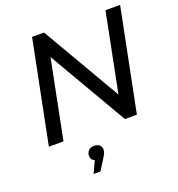

<svg xmlns="http://www.w3.org/2000/svg" viewBox="-166 -835 1144 1234"><g transform="rotate(-20 406.0 -218.5)"><path d="M52 0 192 -700H274L587 -162L694 -700H794L654 0H572L259 -538L152 0ZM262 263 300 182Q274 172 274 145Q274 123 287.5 108.5Q301 94 326 94Q351 94 363.5 106Q376 118 376 136Q376 149 371.5 160Q367 171 355 190L309 263Z"/></g></svg>

Font: Montserrat Medium
Style: Italic
Weight: 500
Italic angle: -11.3°
Designer: Julieta Ulanovsky
Foundry: Julieta Ulanovsky
Version: Version 9.000; ttfautohint (v1.8.4.7-5d5b)